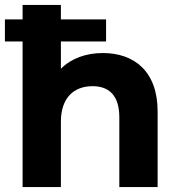

<svg xmlns="http://www.w3.org/2000/svg" viewBox="-20 -762 731 782"><path d="M399 -546C330 -546 270 -524 228 -482V-593H412V-683H228V-742H72V-683H0V-593H72V0H228V-266C228 -365 282 -411 357 -411C426 -411 466 -371 466 -284V0H622V-308C622 -472 526 -546 399 -546Z"/></svg>

Font: AWKNG-Font
Style: Bold
Weight: 700
Designer: Awakening Church
Foundry: Awakening Church
Version: Version 1.700;PS 001.700;hotconv 1.0.88;makeotf.lib2.5.64775